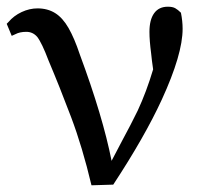

<svg xmlns="http://www.w3.org/2000/svg" viewBox="-20 -546 617 573"><path d="M125 -365Q105 -418 91 -436Q78 -451 58.5 -451Q39 -451 26 -444L15 -439L0 -475L5 -480Q21 -499 44.5 -510Q68 -521 92 -521Q122 -521 144.5 -507Q167 -493 184.5 -462.5Q202 -432 218 -384Q287 -198 313 -66Q321 -81 345 -127Q370 -173 391 -216Q417 -272 437 -339Q433 -366 431 -387Q426 -425 426 -451Q426 -487 440 -506.5Q454 -526 481 -526Q495 -526 503 -521.5Q511 -517 520 -508Q525 -483 525 -460Q525 -384 463 -249Q412 -138 318 5L253 7Q226 -107 192 -197Q158 -287 125 -365Z"/></svg>

Font: Early Summer Mincho Screen
Style: Regular
Weight: 400
Designer: GuiWonder
Version: Version 1.002